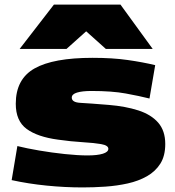

<svg xmlns="http://www.w3.org/2000/svg" viewBox="-20 -810 766 840"><path d="M31 -22 56 -171Q96 -161 151.5 -151.5Q207 -142 264 -136Q321 -130 363 -130Q406 -130 430 -137.5Q454 -145 454 -159Q454 -174 422.5 -179.5Q391 -185 340.5 -188Q290 -191 234 -199Q144 -211 96.5 -246Q49 -281 49 -356Q49 -464 131 -510.5Q213 -557 385 -557Q472 -557 538.5 -547.5Q605 -538 659 -525L634 -379Q590 -390 530 -401Q470 -412 380 -412Q340 -412 317 -405Q294 -398 294 -383Q294 -362 332 -360Q370 -358 456 -351Q529 -345 585 -327Q641 -309 672 -273.5Q703 -238 703 -180Q703 -128 681.5 -94Q660 -60 623 -39Q586 -18 539 -7.5Q492 3 441 6.5Q390 10 342 10Q264 10 184 2Q104 -6 31 -22ZM66 -596 216 -790H507L648 -596H443L357 -673L271 -596Z"/></svg>

Font: Georama ExtraExtended ExtraBold
Style: Regular
Weight: 800
Width: 8
Designer: Jean-Baptiste Levee
Foundry: Production Type
Version: Version 1.000